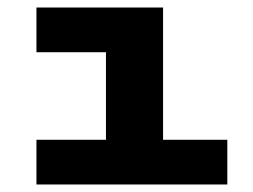

<svg xmlns="http://www.w3.org/2000/svg" viewBox="-20 -491 673 511"><path d="M585 -119V0H77V-119H262V-352H77V-471H414V-119Z"/></svg>

Font: BioRhyme Expanded ExtraBold
Style: Regular
Weight: 800
Width: 7
Designer: Aoife Mooney
Foundry: Aoife Mooney Type
Version: Version 1.001